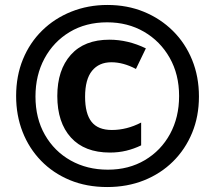

<svg xmlns="http://www.w3.org/2000/svg" viewBox="-20 -744 866 774"><path d="M412 10Q329 10 261.5 -18Q194 -46 145.5 -96Q97 -146 71 -212.5Q45 -279 45 -357Q45 -438 72.5 -505Q100 -572 150 -621Q200 -670 267.5 -697Q335 -724 413 -724Q493 -724 560 -696.5Q627 -669 677 -619.5Q727 -570 754.5 -502.5Q782 -435 782 -355Q782 -275 754.5 -208.5Q727 -142 677.5 -93Q628 -44 560.5 -17Q493 10 412 10ZM415 -60Q499 -60 564 -98.5Q629 -137 665.5 -204Q702 -271 702 -357Q702 -444 664 -511Q626 -578 560.5 -616Q495 -654 412 -654Q326 -654 261 -615Q196 -576 159.5 -508.5Q123 -441 123 -355Q123 -267 161 -200.5Q199 -134 265 -97Q331 -60 415 -60ZM423 -129Q321 -129 266 -189.5Q211 -250 211 -357Q211 -462 265.5 -523Q320 -584 421 -584Q496 -584 568 -549L528 -466Q477 -493 429 -493Q379 -493 351 -458.5Q323 -424 323 -354Q323 -286 349 -253Q375 -220 431 -220Q491 -220 549 -250V-158Q520 -144 489 -136.5Q458 -129 423 -129Z"/></svg>

Font: Noto Sans Armenian Condensed ExtraBold
Style: Regular
Weight: 800
Width: 3
Designer: Monotype Design Team
Foundry: Monotype Imaging Inc.
Version: Version 2.008; ttfautohint (v1.8.4.7-5d5b)